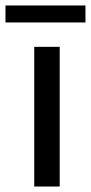

<svg xmlns="http://www.w3.org/2000/svg" viewBox="-52 -681 332 701"><path d="M73 0V-510H166V0ZM-32 -599V-661H260V-599Z"/></svg>

Font: MuseoModerno Thin
Style: Regular
Weight: 400
Version: Version 1.003